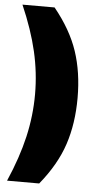

<svg xmlns="http://www.w3.org/2000/svg" viewBox="-59 -744 546 962"><g transform="rotate(5 213.5 -262.5)"><path d="M175.8 180.2H14.2Q66.9 59.1 91.6 -48.1Q116.2 -155.3 116.2 -263.2Q116.2 -370.6 91.6 -477.3Q66.9 -584 14.2 -705.1H175.8Q260.3 -601.1 295.2 -496.6Q330.1 -392.1 330.1 -263.2Q330.1 -134.3 295.2 -28.8Q260.3 76.7 175.8 180.2Z"/></g></svg>

Font: Mulish ExtraBlack
Style: Regular
Weight: 1000
Designer: Vernon Adams
Foundry: Vernon Adams
Version: Version 3.603; ttfautohint (v1.8.3)